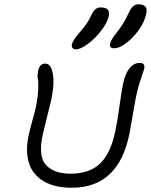

<svg xmlns="http://www.w3.org/2000/svg" viewBox="-20 -901 707 900"><path d="M515.1 -674.8Q491.7 -674.8 496.1 -695.8Q499.5 -714.8 526.9 -748Q559.1 -787.6 584 -841.8Q593.8 -862.8 604.2 -871.8Q614.7 -880.9 628.9 -880.9Q674.3 -880.9 666 -838.9Q654.3 -780.8 603.3 -727.8Q552.2 -674.8 515.1 -674.8ZM336.9 -669.9Q325.7 -669.9 320.3 -675.8Q314.9 -681.6 316.9 -692.9Q321.3 -712.4 355 -751Q376.5 -775.9 386.7 -791Q397 -806.2 408.2 -830.1Q423.8 -866.2 451.2 -866.2Q474.6 -866.2 484.1 -856.9Q493.7 -847.7 490.2 -827.1Q483.9 -795.4 454.6 -757.6Q425.3 -719.7 391.4 -694.8Q357.4 -669.9 336.9 -669.9ZM316.9 -21Q234.9 -21 183.8 -52Q132.8 -83 116 -136Q99.1 -189 112.8 -259.8Q118.7 -288.6 132.1 -337.2Q145.5 -385.7 148.9 -402.8Q158.7 -451.7 159.4 -486.6Q160.2 -521.5 157.2 -531.7Q154.3 -542 158.2 -566.9Q165.5 -603 191.9 -603Q207.5 -603 217.5 -586.7Q227.5 -570.3 230.2 -532.5Q232.9 -494.6 220.2 -432.1Q215.3 -410.6 199.2 -347.4Q183.1 -284.2 176.8 -252.9Q168.9 -206.5 174.1 -174.8Q179.2 -143.1 199.7 -123.5Q220.2 -104 247.6 -95.5Q274.9 -86.9 311 -86.9Q400.4 -86.9 450.2 -135.5Q500 -184.1 521 -289.1Q530.3 -333.5 539.6 -400.6Q548.8 -467.8 557.1 -508.8Q566.4 -554.7 586.7 -580.3Q606.9 -606 634.8 -606Q647.9 -606 653.3 -599.9Q658.7 -593.8 655.8 -578.1Q654.3 -571.3 640.6 -532Q627 -492.7 617.2 -444.8Q611.3 -416.5 601.8 -359.1Q592.3 -301.8 586.9 -274.9Q536.1 -21 316.9 -21Z"/></svg>

Font: Shantell Sans Irregular Bouncy
Style: Italic
Weight: 300
Italic angle: -11.31°
Designer: Stephen Nixon, Anya Danilova, Shantell Martin
Foundry: Arrow Type
Version: Version 1.006;[9816181b4]